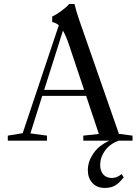

<svg xmlns="http://www.w3.org/2000/svg" viewBox="-20 -696 695 950"><path d="M18.6 0V-24.9L92.3 -37.1L271 -570.8Q257.8 -583 238.3 -586.9V-614.7Q255.4 -621.1 284.2 -642.3Q313 -663.6 321.8 -676.3H348.6Q358.4 -635.3 372.1 -596.7L568.4 -33.7L635.7 -24.9V0H566.9Q522.5 16.6 499 49.8Q475.6 83 475.6 119.6Q475.6 148.9 490.7 166.7Q505.9 184.6 533.7 184.6Q558.6 184.6 581.5 165.5L592.3 181.6Q569.3 210.4 549.1 222.2Q528.8 233.9 498 233.9Q459.5 233.9 437 209.2Q414.6 184.6 414.6 145.5Q414.6 104.5 441.2 64.5Q467.8 24.4 521.5 0H392.1V-24.9L469.2 -33.2L406.2 -221.7H189L130.4 -36.1L212.4 -24.9V0ZM320.8 -476.1Q307.1 -517.6 291.5 -544.4L198.7 -251.5H396Z"/></svg>

Font: Elstob
Style: Regular
Weight: 400
Designer: Peter S. Baker
Version: Version 1.015